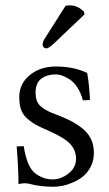

<svg xmlns="http://www.w3.org/2000/svg" viewBox="-20 -693 411 725"><path d="M43 -140.1 69.8 -141.1Q72.8 -116.7 81.8 -88.6Q90.8 -60.5 106 -44.9Q116.2 -34.2 135.5 -24.9Q154.8 -15.6 179.7 -15.6Q209.5 -15.6 238.3 -37.6Q267.1 -59.6 267.1 -93.3Q267.1 -126.5 244.4 -150.1Q221.7 -173.8 163.6 -199.2Q131.8 -212.9 114.7 -222.4Q97.7 -231.9 81.5 -246.6Q65.4 -261.2 59.1 -280.3Q52.7 -299.3 52.7 -326.7Q52.7 -376.5 92.3 -409.2Q131.8 -441.9 190.9 -441.9Q258.8 -441.9 309.1 -417.5Q317.4 -371.1 319.8 -315.4L293 -314Q285.6 -342.8 271.7 -363.5Q257.8 -384.3 241.9 -394Q226.1 -403.8 213.6 -408Q201.2 -412.1 191.4 -412.1Q158.2 -412.1 136.2 -396.2Q114.3 -380.4 114.3 -342.3Q114.3 -312 130.4 -294.7Q146.5 -277.3 187.5 -262.2Q221.7 -249.5 245.4 -237.5Q269 -225.6 290.8 -208.3Q312.5 -190.9 323.5 -168Q334.5 -145 334.5 -115.7Q334.5 -87.4 323 -64.5Q311.5 -41.5 294.4 -27.6Q277.3 -13.7 256.1 -4.4Q234.9 4.9 216.3 8.5Q197.8 12.2 182.1 12.2Q132.3 12.2 92.3 1.5Q84 -1 73.2 -1Q64.5 -1 49.8 2Q49.8 -53.7 43 -140.1ZM227.1 -670.4Q232.9 -672.9 241.7 -672.9Q271 -672.9 290.5 -654.3L296.9 -649.4L299.3 -638.7L184.6 -529.8Q163.6 -510.3 155.8 -510.3Q149.9 -510.3 145.5 -513.9Q141.1 -517.6 141.1 -522.5Q141.1 -535.2 147.5 -544.9Z"/></svg>

Font: Libertinage
Style: f
Weight: 400
Designer: OSP
Foundry: OSP
Version: Version 1.0; 2008; OFL relea